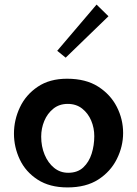

<svg xmlns="http://www.w3.org/2000/svg" viewBox="-20 -807 598 839"><path d="M275 12Q197 12 144.5 -22Q92 -56 66.5 -110Q41 -164 41 -223Q41 -283 67 -338Q93 -393 145 -428Q197 -463 273 -463Q355 -463 409 -428.5Q463 -394 490.5 -340Q518 -286 518 -226Q518 -167 490.5 -112Q463 -57 409.5 -22.5Q356 12 275 12ZM278 -52Q319 -52 344 -75.5Q369 -99 380.5 -135.5Q392 -172 392 -212Q392 -248 378.5 -280Q365 -312 339 -332.5Q313 -353 276 -353Q239 -353 213 -332Q187 -311 173.5 -278.5Q160 -246 160 -210Q160 -167 175 -131Q190 -95 216.5 -73.5Q243 -52 278 -52ZM267 -555 230 -585 402 -787 454 -736Z"/></svg>

Font: Marhey
Style: Regular
Weight: 400
Designer: Nur Syamsi & Bustanul Arifin
Foundry: Namelatype
Version: Version 1.000; ttfautohint (v1.8.4.7-5d5b)